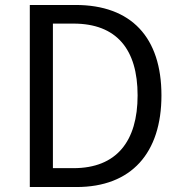

<svg xmlns="http://www.w3.org/2000/svg" viewBox="-20 -753 727 773"><path d="M100 0H288C509 0 630 -137 630 -369C630 -602 509 -733 284 -733H100ZM193 -76V-658H276C449 -658 534 -555 534 -369C534 -184 449 -76 276 -76Z"/></svg>

Font: Noto Sans T Chinese Regular
Style: Regular
Weight: 400
Designer: Ryoko NISHIZUKA (kana & ideographs); Paul D. Hunt (Latin, Greek & Cyrillic); Wenlong ZHANG (bopomofo); Sandoll Communica
Foundry: Adobe Systems Incorporated
Version: Version 1.000;PS 1;hotconv 1.0.78;makeotf.lib2.5.61930